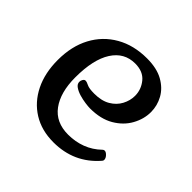

<svg xmlns="http://www.w3.org/2000/svg" viewBox="-136 -649 801 801"><g transform="rotate(45 264.5 -248.0)"><path d="M275 14Q205 14 153.5 -18Q102 -50 73.5 -107.5Q45 -165 45 -242Q45 -323 77 -383Q109 -443 167.5 -476.5Q226 -510 304 -510Q362 -510 399.5 -489Q437 -468 455.5 -434.5Q474 -401 474 -363Q474 -322 452.5 -283Q431 -244 388.5 -219Q346 -194 283 -194Q273 -194 254.5 -196.5Q236 -199 217.5 -204.5Q199 -210 186 -219Q173 -228 173 -241Q173 -249 177.5 -256Q182 -263 188 -263Q196 -263 208.5 -256.5Q221 -250 252 -250Q295 -250 323 -266.5Q351 -283 365 -309.5Q379 -336 379 -364Q379 -401 355 -430.5Q331 -460 284 -460Q220 -460 184 -404Q148 -348 148 -242Q148 -154 185.5 -103Q223 -52 296 -52Q338 -52 375 -66Q412 -80 442 -109Q446 -113 451 -113Q459 -113 468 -103.5Q477 -94 477 -84Q477 -79 473 -75Q396 14 275 14Z"/></g></svg>

Font: Gabriela
Style: Regular
Weight: 400
Designer: Eduardo Rodriguez Tunni
Foundry: Eduardo Rodriguez Tunni
Version: Version 2.001;gftools[0.9.26]